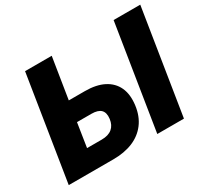

<svg xmlns="http://www.w3.org/2000/svg" viewBox="-142 -914 1200 1123"><g transform="rotate(-30 458.0 -352.5)"><path d="M26 0 138 -705H318L274 -429H382Q459 -429 509.5 -403Q560 -377 582.5 -328.5Q605 -280 596 -210Q587 -141 551.5 -94Q516 -47 459 -23.5Q402 0 327 0ZM227 -134H326Q371 -134 396.5 -155Q422 -176 427 -216Q432 -256 413 -275.5Q394 -295 349 -295H252ZM624 0 736 -705H916L804 0Z"/></g></svg>

Font: Nunito Sans 10pt SemiCondensed Black
Style: Italic
Weight: 900
Width: 4
Italic angle: -9°
Designer: Vernon Adams
Foundry: Vernon Adams
Version: Version 3.101;gftools[0.9.27]